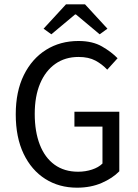

<svg xmlns="http://www.w3.org/2000/svg" viewBox="-20 -858 640 890"><path d="M337 12Q254 12 190 -28.5Q126 -69 89.5 -145Q53 -221 53 -328Q53 -434 90.5 -510Q128 -586 193.5 -627Q259 -668 344 -668Q409 -668 453 -642.5Q497 -617 525 -588L477 -535Q454 -560 422.5 -577Q391 -594 344 -594Q282 -594 236.5 -562Q191 -530 166 -471Q141 -412 141 -330Q141 -248 164.5 -187.5Q188 -127 233 -94.5Q278 -62 342 -62Q376 -62 406.5 -72Q437 -82 455 -100V-271H325V-340H533V-64Q502 -32 451.5 -10Q401 12 337 12ZM218 -699 182 -725 286 -838H374L478 -725L442 -699L332 -791H328Z"/></svg>

Font: Source Code Variable
Style: Regular
Weight: 400
Monospace: yes
Designer: Paul D. Hunt, Teo Tuominen
Foundry: Adobe Systems Incorporated
Version: Version 1.010;hotconv 1.0.106;makeotfexe 2.5.65593